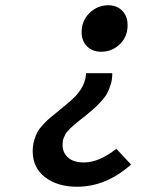

<svg xmlns="http://www.w3.org/2000/svg" viewBox="-20 -523 640 734"><path d="M366.2 -325.2Q333.5 -325.2 312.7 -345.9Q292 -366.7 292 -399.9Q292 -443.8 322.3 -473.4Q352.5 -502.9 394 -502.9Q426.8 -502.9 447.3 -481.9Q467.8 -460.9 467.8 -426.8Q467.8 -382.3 438 -353.8Q408.2 -325.2 366.2 -325.2ZM274.9 190.9Q199.2 190.9 152.1 154.3Q105 117.7 105 55.2Q105 33.2 110.6 13.9Q116.2 -5.4 123.5 -18.8Q130.9 -32.2 146.2 -48.3Q161.6 -64.5 172.4 -73.5Q183.1 -82.5 204.1 -99.1Q252.9 -138.7 269 -155.8Q307.1 -196.8 309.1 -243.2H409.2Q409.7 -220.7 403.1 -199.7Q396.5 -178.7 388.7 -164.6Q380.9 -150.4 363.8 -132.3Q346.7 -114.3 336.7 -105.7Q326.7 -97.2 305.2 -79.1Q300.8 -75.7 288.8 -66.4Q276.9 -57.1 273.2 -54Q269.5 -50.8 260.3 -43Q251 -35.2 247.8 -31.5Q244.6 -27.8 238.3 -21Q231.9 -14.2 229.7 -9.3Q227.5 -4.4 224.4 2.4Q221.2 9.3 220.2 16.1Q219.2 22.9 219.2 30.8Q219.2 61 240.5 79.6Q261.7 98.1 300.8 98.1Q358.4 98.1 424.8 45.9L481 106Q385.3 190.9 274.9 190.9Z"/></svg>

Font: Office Code Pro Medium Italic
Style: Regular
Weight: 500
Italic angle: -9°
Designer: Nathan Rutzky & Paul D. Hunt
Foundry: Adobe Systems Incorporated
Version: Version 1.004;PS 001.004;hotconv 1.0.70;makeotf.lib2.5.58329